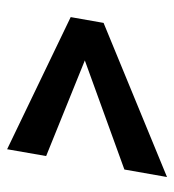

<svg xmlns="http://www.w3.org/2000/svg" viewBox="6 -582 498 550"><g transform="rotate(-90 255.0 -307.0)"><path d="M44.4 -199.7 22.9 -77.6 464.4 -259.3 481 -353.5 102.5 -535.6 83 -423.8 356.9 -313Z"/></g></svg>

Font: Roboto Medium
Style: Italic
Weight: 500
Italic angle: -12°
Designer: Google
Version: Version 2.137; 2017